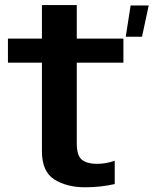

<svg xmlns="http://www.w3.org/2000/svg" viewBox="-20 -748 620 774"><path d="M487 -600H552.5L579.5 -726H506.5ZM323 7Q385.5 7 442.5 -6V-100Q407.5 -87.5 370.5 -87.5Q332 -87.5 310.8 -103.5Q289.5 -119.5 289.5 -170.5V-495.5H477.5V-592.5H289.5V-727.5H149V-592.5H12V-495.5H149V-139Q149 -56 199.2 -24.5Q249.5 7 323 7Z"/></svg>

Font: Anybody Thin SemiBold
Style: Regular
Weight: 600
Version: Version 1.113;gftools[0.9.25]